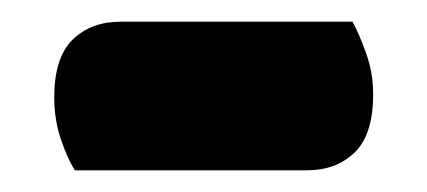

<svg xmlns="http://www.w3.org/2000/svg" viewBox="-20 -343 394 177"><path d="M49 -186Q42 -197 36 -215Q30 -233 30 -253Q30 -290 47 -306.5Q64 -323 91 -323H305Q311 -312 317.5 -294Q324 -276 324 -256Q324 -219 307 -202.5Q290 -186 263 -186Z"/></svg>

Font: Baloo Bhaina
Style: Regular
Weight: 400
Designer: Manish Minz, Shuchita Grover and Ek Type
Foundry: Ek Type
Version: Version 1.443;PS 1.000;hotconv 16.6.51;makeotf.lib2.5.65220;